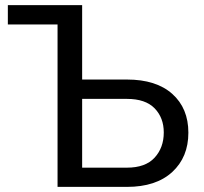

<svg xmlns="http://www.w3.org/2000/svg" viewBox="-20 -731 796 751"><path d="M10.7 -710.9H301.3V-419.9H476.6Q590.8 -419.9 653.8 -363.8Q716.8 -307.6 716.8 -211.9Q716.8 -116.2 653.6 -58.1Q590.3 0 476.6 0H205.1V-635.3H10.7ZM301.3 -344.2V-75.2H476.6Q548.8 -75.2 584.7 -114.3Q620.6 -153.3 620.6 -212.9Q620.6 -270.5 584.7 -307.4Q548.8 -344.2 476.6 -344.2Z"/></svg>

Font: GeogebraSans
Style: Regular
Weight: 400
Designer: Google
Version: Version 1.100140; 2013